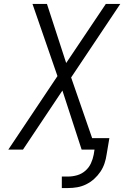

<svg xmlns="http://www.w3.org/2000/svg" viewBox="-20 -755 640 969"><path d="M292 194V136H324Q346 136 369 129.5Q392 123 410.5 107Q429 91 439 69Q449 47 453 25L457 0H392L295 -298L96 0H22L270 -371L144 -735H217L314 -437L514 -735H587L339 -364L445 -58H532L518 25Q515 47 507.5 69.5Q500 92 486.5 112Q473 132 454.5 148.5Q436 165 414.5 175.5Q393 186 370 190Q347 194 324 194Z"/></svg>

Font: Iosevka SS04 Lt Ex Obl
Style: Regular
Weight: 300
Width: 7
Italic angle: -9°
Monospace: yes
Designer: Belleve Invis
Foundry: Belleve Invis
Version: Version 19.0.0; ttfautohint (v1.8.4)